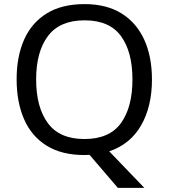

<svg xmlns="http://www.w3.org/2000/svg" viewBox="-20 -745 821 935"><path d="M720 -358Q720 -227 667.5 -135Q615 -43 512 -8L683 170H554L416 9Q410 9 403.5 9.5Q397 10 391 10Q280 10 206.5 -36Q133 -82 97 -165Q61 -248 61 -359Q61 -469 97 -551Q133 -633 206.5 -679Q280 -725 392 -725Q499 -725 572 -679.5Q645 -634 682.5 -551.5Q720 -469 720 -358ZM156 -358Q156 -223 213 -145.5Q270 -68 391 -68Q513 -68 569 -145.5Q625 -223 625 -358Q625 -493 569 -569.5Q513 -646 392 -646Q271 -646 213.5 -569.5Q156 -493 156 -358Z"/></svg>

Font: Noto Sans Balinese
Style: Regular
Weight: 400
Designer: Aditya Bayu, David Williams
Foundry: David Williams
Version: Version 2.003